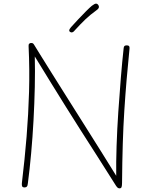

<svg xmlns="http://www.w3.org/2000/svg" viewBox="-20 -1024 822 1054"><path d="M133 -18Q132 -5 127.5 0Q123 5 114 5Q105 5 102 -0.5Q99 -6 100 -18Q116 -151 126 -274.5Q136 -398 139.5 -520Q143 -642 137 -769Q136 -779 140 -783.5Q144 -788 150 -788Q157 -788 160.5 -786Q164 -784 168 -777Q175 -765 201 -723.5Q227 -682 265 -621Q303 -560 349 -487.5Q395 -415 443 -338.5Q491 -262 536.5 -190Q582 -118 618 -59Q617 -132 620 -223Q623 -314 629.5 -411Q636 -508 643.5 -598.5Q651 -689 659 -761Q660 -769 664 -772Q668 -775 676 -775Q685 -775 688.5 -771Q692 -767 691 -757Q682 -668 675 -585.5Q668 -503 662.5 -417.5Q657 -332 654 -235Q651 -138 650 -21Q650 -5 647.5 2.5Q645 10 636 10Q632 10 627.5 7.5Q623 5 617 -4Q562 -92 514 -166.5Q466 -241 423.5 -308Q381 -375 340.5 -439.5Q300 -504 258.5 -571.5Q217 -639 171 -714Q173 -636 171 -546Q169 -456 164 -363.5Q159 -271 151 -182.5Q143 -94 133 -18ZM373 -846Q369 -846 364.5 -849Q360 -852 360 -856Q360 -861 363 -865.5Q366 -870 370 -875Q388 -895 410 -918.5Q432 -942 452 -962Q472 -982 484 -992Q492 -998 497.5 -1001Q503 -1004 507 -1004Q512 -1004 515.5 -1001Q519 -998 521 -994Q523 -990 523 -986Q523 -977 510 -968Q474 -942 448.5 -917.5Q423 -893 391 -858Q382 -846 373 -846Z"/></svg>

Font: Playpen Sans Thin
Style: Regular
Weight: 250
Designer: Laura Meseguer, Veronika Burian, José Scaglione
Foundry: TypeTogether
Version: Version 1.001